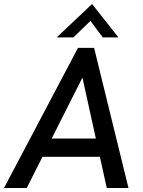

<svg xmlns="http://www.w3.org/2000/svg" viewBox="-41 -935 710 955"><path d="M-21 0 347 -697H427L598 0H490L369 -549L92 0ZM160 -155 205 -246H442L463 -155ZM241 -749 417 -915 548 -749H470L409 -831L324 -749Z"/></svg>

Font: Hanken Grotesk Medium
Style: Italic
Weight: 500
Italic angle: -8°
Designer: Alfredo Marco Pradil
Foundry: Hanken Design Co.
Version: Version 3.013